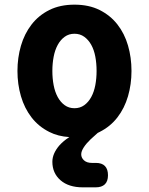

<svg xmlns="http://www.w3.org/2000/svg" viewBox="-20 -580 640 825"><path d="M392 120Q418 120 431 133.5Q444 147 444 173Q444 199 430.5 212Q417 225 391 225H336Q275 225 240 194.5Q205 164 205 115Q205 80 235 45Q253 25 278 9Q229 6 192 -13Q146 -36 115.5 -75.5Q85 -115 70 -166.5Q55 -218 55 -275Q55 -332 70 -383.5Q85 -435 115.5 -474.5Q146 -514 192 -537Q238 -560 300 -560Q362 -560 408 -537Q454 -514 484.5 -475Q515 -436 530 -384.5Q545 -333 545 -275Q545 -218 530 -166.5Q515 -115 484.5 -75.5Q454 -36 408 -13L400 -9L370 18Q351 36 340 53Q329 70 329 83Q329 98 341 109Q353 120 375 120ZM300 -115Q324 -115 342 -128Q360 -141 372 -163Q384 -185 389.5 -214Q395 -243 395 -275Q395 -308 389.5 -337Q384 -366 372 -387.5Q360 -409 342 -422Q324 -435 300 -435Q276 -435 258 -422Q240 -409 228 -387Q216 -365 210.5 -336Q205 -307 205 -275Q205 -243 210.5 -214Q216 -185 228 -163Q240 -141 258 -128Q276 -115 300 -115Z"/></svg>

Font: Maple Mono NL ExtraBold
Style: Regular
Weight: 800
Monospace: yes
Designer: subframe7536
Version: Version 7.000